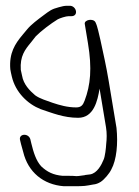

<svg xmlns="http://www.w3.org/2000/svg" viewBox="-20 -488 481 665"><path d="M222.1 -468H212.1C204.1 -468 194.7 -466.3 183.9 -463C158 -456.3 151.7 -450.5 130.1 -434.5C110.5 -420 87.9 -403 74.6 -387L57.9 -367C32.3 -336.4 11 -304.3 15.7 -248C16.9 -240.7 18.6 -232.3 20.9 -223C33.6 -168.3 75.9 -127.6 120.7 -110C160.9 -96.6 200.6 -80 250.7 -80C305.1 -80 317.9 -139.3 324.9 -181L347.2 -47C350.5 -26.9 349.9 -6.3 347.8 11C347.2 24.3 343.7 55.2 338.8 65C331.5 83.1 316.7 111.8 292.3 116L275.7 118C274.4 118.7 271.8 119.2 267.9 119.5C259 120.3 254.2 122 244.3 122C236.9 121.3 229.2 121 221.2 121H197.2C164.2 118.1 143.2 107.4 122.7 88C104.8 68.5 95.9 39.1 88.3 8L85 -6C78 -28.6 43 -24.9 49.7 -2L52.8 11C55.7 20.3 58.2 29.3 60.3 38C77 108.2 130 151.6 201.1 157H227.1C247.8 157 270.4 157.4 286.6 154L303.1 151C311.7 150.3 320.2 147.3 328.6 142C341.2 134.1 359.4 112.2 365.5 99C384 65.3 389.1 9 383.5 -45L356.4 -208C347.5 -261.4 338.3 -300.4 327.7 -350C321.8 -372.6 318.6 -394.8 310.6 -411C302.8 -425.6 271.1 -419.5 273.6 -405L284.7 -338C299.1 -251.7 293.7 -193.4 272.9 -139C267.2 -123.7 260.8 -116 243.7 -116C213.9 -116 186.8 -123.7 162 -132C141.7 -139.6 119 -145.5 101.7 -158C82.6 -174.4 61.4 -195.8 56.4 -226C54.5 -233.3 53 -240 52 -246C48.9 -293.6 66 -315.5 88 -342L103.7 -362C121.7 -380.5 156.4 -406.6 179.9 -421C186.8 -424.8 207.9 -432 218.1 -432H228.1C238.4 -432 244.8 -439.3 243.1 -449.5C241.4 -459.7 232.4 -468 222.1 -468Z"/></svg>

Font: CiSf OpenHand
Style: OpObl
Weight: 400
Foundry: Cannot Into Space Fonts
Version: Version 0.7892